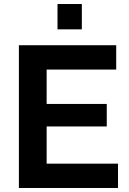

<svg xmlns="http://www.w3.org/2000/svg" viewBox="-20 -935 641 955"><path d="M567 -121V0H74V-710H558V-589H212V-418H511V-306H212V-121ZM266 -789V-915H387V-789Z"/></svg>

Font: IngvarSans
Style: Bold
Weight: 700
Version: Version 3.000